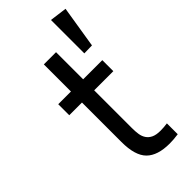

<svg xmlns="http://www.w3.org/2000/svg" viewBox="-232 -753 801 801"><g transform="rotate(-45 169.0 -352.5)"><path d="M33 -440H108V-600H180V-440H293V-375H180V-152Q180 -132 182.5 -115.5Q185 -99 193.5 -86.5Q202 -74 217 -67Q232 -60 257 -60Q276 -60 297 -63V1Q283 3 270 4Q257 5 246 5Q175 5 141.5 -28.5Q108 -62 108 -142V-375H33ZM260 -710 336 -700 306 -514 260 -513Z"/></g></svg>

Font: Tilda Sans
Style: Regular
Weight: 400
Designer: ParaType Ltd
Foundry: ParaType Ltd
Version: Version 1.009